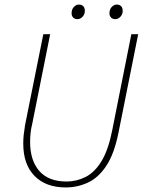

<svg xmlns="http://www.w3.org/2000/svg" viewBox="-20 -810 634 842"><path d="M268 12Q181 12 131.5 -38.5Q82 -89 82 -180Q82 -200 84 -219Q86 -238 90 -262L170 -660H200L122 -270Q116 -246 114 -226Q112 -206 112 -188Q112 -106 152.5 -60Q193 -14 272 -14Q316 -14 355.5 -34Q395 -54 425 -103Q455 -152 472 -238L556 -660H586L500 -230Q481 -135 446 -82.5Q411 -30 365 -9Q319 12 268 12ZM320 -726Q308 -726 301 -733Q294 -740 294 -752Q294 -769 304 -779.5Q314 -790 326 -790Q338 -790 345 -783Q352 -776 352 -762Q352 -747 342 -736.5Q332 -726 320 -726ZM486 -726Q474 -726 467 -733Q460 -740 460 -752Q460 -769 470 -779.5Q480 -790 492 -790Q504 -790 511 -783Q518 -776 518 -762Q518 -747 508 -736.5Q498 -726 486 -726Z"/></svg>

Font: Source Sans Variable
Style: Italic
Weight: 200
Italic angle: -11°
Designer: Paul D. Hunt
Foundry: Adobe Systems Incorporated
Version: Version 3.006;hotconv 1.0.111;makeotfexe 2.5.65597